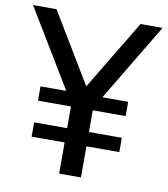

<svg xmlns="http://www.w3.org/2000/svg" viewBox="-93 -810 769 880"><g transform="rotate(10 291.5 -370.0)"><path d="M88 -145V-211.5H241.5V-312.5H88V-379H208L-10.5 -740H99L294.5 -415.5L490 -740H592.5L376 -379H496V-312.5H343V-211.5H496V-145H343V0H241.5V-145Z"/></g></svg>

Font: Encode Sans SemiCondensed SemiCondensed Medium
Style: Regular
Weight: 500
Width: 4
Designer: Multiple Designers
Foundry: Impallari Type
Version: Version 3.000; ttfautohint (v1.8.3) -l 8 -r 50 -G 200 -x 14 